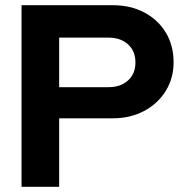

<svg xmlns="http://www.w3.org/2000/svg" viewBox="-20 -720 721 740"><path d="M63 0V-700H414Q483 -700 536 -672Q589 -644 619 -594.5Q649 -545 649 -480Q649 -418 618.5 -369Q588 -320 535 -292Q482 -264 414 -264H208V0ZM208 -384H398Q445 -384 473.5 -410Q502 -436 502 -479Q502 -523 473.5 -549Q445 -575 398 -575H208Z"/></svg>

Font: Red Hat Display
Style: Bold
Weight: 700
Designer: Pentagram, MCKL
Foundry: Pentagram, MCKL
Version: Version 1.023; ttfautohint (v1.8.3)